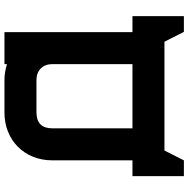

<svg xmlns="http://www.w3.org/2000/svg" viewBox="-12 -728 825 840"><g transform="rotate(-90 400.0 -307.5)"><path d="M50 -140H119V-490Q119 -536 134.5 -574.5Q150 -613 178 -641Q206 -669 244.5 -684.5Q283 -700 329 -700H470Q504 -700 540 -689V-700H680V-140H750V85H681L638 0H162L119 85H50ZM540 -490Q540 -522 521 -541Q502 -560 470 -560H329Q259 -560 259 -490V-140H540Z"/></g></svg>

Font: CAT North
Style: Regular
Weight: 400
Designer: Peter Wiegel
Foundry: Peter Wiegel
Version: Version 1.000